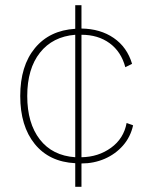

<svg xmlns="http://www.w3.org/2000/svg" viewBox="-20 -620 583 740"><path d="M270 100V9Q170 4 114 -65Q58 -134 58 -250Q58 -366 114.5 -434.5Q171 -503 270 -509V-600H294V-510Q367 -509 418.5 -473.5Q470 -438 489 -374L463 -361Q447 -421 402.5 -453.5Q358 -486 294 -486V-14Q359 -15 408 -50.5Q457 -86 468 -146L493 -137Q483 -92 454 -59Q425 -26 383.5 -8Q342 10 294 10V100ZM85 -250Q85 -145 133.5 -82.5Q182 -20 270 -14V-486Q183 -479 134 -417Q85 -355 85 -250Z"/></svg>

Font: Work Sans ExtraLight
Style: Regular
Weight: 200
Designer: Wei Huang
Foundry: Wei Huang
Version: Version 2.010; ttfautohint (v1.8.3)